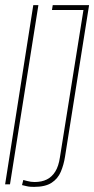

<svg xmlns="http://www.w3.org/2000/svg" viewBox="-21 -720 368 750"><path d="M-1 0 109 -700H129L18 0ZM65 3 70 -17Q78 -15 85 -13Q92 -11 99.5 -10Q107 -9 114 -9Q142 -9 162 -19Q182 -29 195 -50Q208 -71 213 -105L305 -681H182L185 -700H327L233 -108Q228 -76 216.5 -49Q205 -22 180.5 -6Q156 10 112 10Q105 10 97.5 9.5Q90 9 82 7Q74 5 65 3Z"/></svg>

Font: Georama
Style: Italic
Weight: 400
Width: 2
Italic angle: -9°
Designer: Jean-Baptiste Levee
Foundry: Production Type
Version: Version 1.000